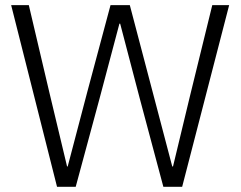

<svg xmlns="http://www.w3.org/2000/svg" viewBox="-20 -718 925 738"><path d="M199.2 0 22.9 -698.2H90.8L168.9 -366.2L237.8 -78.1H240.2L315.9 -366.2L404.8 -698.2H479L642.1 -78.1H645L710 -348.1L795.9 -698.2H860.8L680.2 0H607.9L517.1 -339.8L441.9 -627H439L362.8 -339.8L271 0Z"/></svg>

Font: Anuphan Light
Style: Regular
Weight: 300
Designer: Mike Abbink, Paul van der Laan, Pieter van Rosmalen, Mint Tantisuwanna
Foundry: Bold Monday; Cadson Demak
Version: Version 3.002;hotconv 1.0.109;makeotfexe 2.5.65596